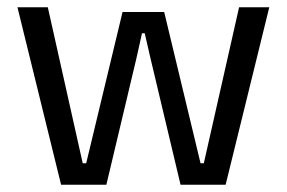

<svg xmlns="http://www.w3.org/2000/svg" viewBox="-20 -508 788 528"><path d="M272.5 0H148L28 -488H111.5L207.5 -59H217L317 -475H431.5L531.5 -59H540.5L637.5 -488H720.5L600.5 0H476.5L394 -347L378 -416.5H370.5L355 -347Z"/></svg>

Font: Anek Kannada
Style: Regular
Weight: 400
Version: Version 1.003